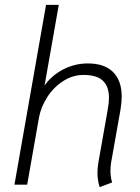

<svg xmlns="http://www.w3.org/2000/svg" viewBox="-20 -754 573 784"><path d="M378 -48Q378 -71 382 -92L420 -307Q425 -335 425 -354Q425 -401 400 -424.5Q375 -448 321 -448Q277 -448 238 -423Q199 -398 173 -357.5Q147 -317 139 -273L91 0H39L168 -734H220L162 -405Q192 -447 239 -471Q286 -495 339 -495Q406 -495 441.5 -460Q477 -425 477 -359Q477 -338 472 -306L434 -92Q431 -74 431 -56Q431 -30 438 -9L387 10Q378 -17 378 -48Z"/></svg>

Font: Niramit ExtraLight
Style: Italic
Weight: 200
Italic angle: -10°
Designer: Katatrad Aksorn Co.,Ltd.
Foundry: Cadson Demak Co.,Ltd.
Version: Version 1.000; ttfautohint (v1.6)